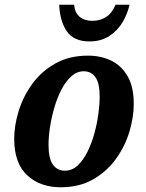

<svg xmlns="http://www.w3.org/2000/svg" viewBox="-20 -781 618 811"><path d="M236 10Q149 10 94.5 -41Q40 -92 40 -195Q40 -251 59 -312.5Q78 -374 116.5 -427Q155 -480 214 -513Q273 -546 352 -546Q406 -546 449.5 -525Q493 -504 519 -459Q545 -414 545 -342Q545 -287 527 -226Q509 -165 471 -111.5Q433 -58 374.5 -24Q316 10 236 10ZM254 -60Q284 -60 307.5 -81.5Q331 -103 349 -139Q367 -175 378.5 -217Q390 -259 395.5 -300Q401 -341 401 -373Q401 -430 383 -455Q365 -480 334 -480Q305 -480 281.5 -459Q258 -438 240 -403.5Q222 -369 210 -328Q198 -287 191.5 -245.5Q185 -204 185 -170Q185 -111 203.5 -85.5Q222 -60 254 -60ZM358 -606Q292 -606 262.5 -648.5Q233 -691 230 -761H293Q296 -727 316.5 -710Q337 -693 370 -693Q403 -693 428 -709Q453 -725 468 -761H527Q519 -723 498 -687.5Q477 -652 442 -629Q407 -606 358 -606Z"/></svg>

Font: Noto Serif SemiCondensed
Style: Bold Italic
Weight: 700
Width: 4
Italic angle: -12°
Designer: Monotype Design Team
Foundry: Monotype Imaging Inc.
Version: Version 2.014